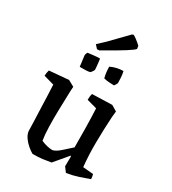

<svg xmlns="http://www.w3.org/2000/svg" viewBox="-209 -973 979 1094"><g transform="rotate(30 281.0 -426.0)"><path d="M182 12Q166 3 147 -13Q128 -29 114 -49.5Q100 -70 98 -90Q98 -111 96.5 -147Q95 -183 93.5 -225.5Q92 -268 90.5 -311Q89 -354 87 -389L19 -408Q19 -427 25 -446L152 -457L192 -435L190 -403Q188 -342 186.5 -281Q185 -220 186.5 -168Q188 -116 194 -81Q214 -72 234 -67.5Q254 -63 269 -63Q290 -68 314.5 -89.5Q339 -111 371 -140Q371 -205 370 -267Q369 -329 366 -394L300 -412Q300 -422 301 -432Q302 -442 305 -453L436 -457L473 -435L469 -396Q464 -310 463 -227.5Q462 -145 470 -67L538 -61Q543 -45 543 -30Q513 -19 478.5 -7.5Q444 4 401 11L378 -20L379 -83L376 -89Q357 -66 338.5 -44.5Q320 -23 301 0Q275 5 247.5 8.5Q220 12 182 12ZM321 -565Q312 -599 312 -637Q352 -656 395 -656Q400 -635 401 -611Q402 -587 402 -581Q402 -579 396 -568.5Q390 -558 387 -558Q378 -558 356 -559.5Q334 -561 321 -565ZM167 -552 158 -623Q158 -628 161 -635.5Q164 -643 166 -644Q175 -645 200 -648Q225 -651 243 -651Q244 -651 246 -635Q248 -619 249.5 -602Q251 -585 251 -581Q250 -576 243.5 -567Q237 -558 234 -556Q223 -553 206.5 -552.5Q190 -552 167 -552ZM202 -688 182 -710 226 -751 332 -860 341 -864Q346 -863 363 -850.5Q380 -838 396 -823L399 -804Q395 -796 352 -768.5Q309 -741 217 -689Z"/></g></svg>

Font: Labrada Medium
Style: Regular
Weight: 500
Designer: Mercedes Jáuregui
Foundry: Omnibus-Type Team
Version: Version 1.000; ttfautohint (v1.8.4.7-5d5b)